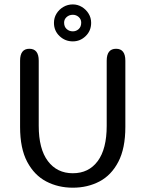

<svg xmlns="http://www.w3.org/2000/svg" viewBox="-20 -840 659 870"><path d="M310 10.5Q243.5 10.5 189.5 -17.8Q135.5 -46 103.2 -106.8Q71 -167.5 71 -265V-565Q71 -619 113 -619Q155.5 -619 155.5 -565V-270Q155.5 -165 197 -110Q238.5 -55 310 -55Q382 -55 422.8 -110Q463.5 -165 463.5 -270V-565Q463.5 -619 506 -619Q548 -619 548 -565V-265Q548 -167.5 516.2 -106.8Q484.5 -46 430.8 -17.8Q377 10.5 310 10.5ZM310 -652.5Q275 -652.5 249.8 -676.5Q224.5 -700.5 224.5 -736.5Q224.5 -759.5 236 -778.2Q247.5 -797 267 -808.5Q286.5 -820 310 -820Q332 -820 351 -808.5Q370 -797 381.5 -778.2Q393 -759.5 393 -736.5Q393 -700.5 368.2 -676.5Q343.5 -652.5 310 -652.5ZM310 -698Q325.5 -698 336.8 -708.5Q348 -719 348 -737.5Q348 -752.5 336.8 -762.8Q325.5 -773 310 -773Q293.5 -773 282 -762.8Q270.5 -752.5 270.5 -737.5Q270.5 -719 282 -708.5Q293.5 -698 310 -698Z"/></svg>

Font: Sono Monospace
Style: Regular
Weight: 400
Designer: Tyler Finck
Foundry: Tyler Finck
Version: Version 2.112